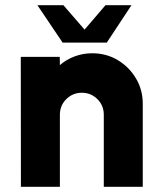

<svg xmlns="http://www.w3.org/2000/svg" viewBox="-20 -719 610 739"><path d="M529.5 -319.5V0H379.5V-277.5Q379.5 -313 354.8 -337.5Q330 -362 295 -362Q260 -362 235.2 -337.5Q210.5 -313 210.5 -277.5V0H60.5L60 -500H210L210.5 -468.5Q235.5 -490 267.5 -502Q299.5 -514 335 -514Q389 -514 433 -487.8Q477 -461.5 503.2 -417.5Q529.5 -373.5 529.5 -319.5ZM221 -555 124 -699H224L305.5 -605L386 -699H486L391 -555Z"/></svg>

Font: Urbanist Black
Style: Regular
Weight: 900
Designer: Corey Hu
Foundry: Corey Hu
Version: Version 1.330; ttfautohint (v1.8.4.7-5d5b)